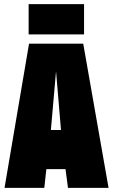

<svg xmlns="http://www.w3.org/2000/svg" viewBox="-20 -912 549 932"><path d="M2 0 121 -700H384L507 0H310L298 -91H205L195 0ZM227 -281H276L252 -566ZM119 -745V-892H388V-745Z"/></svg>

Font: Georama Condensed Black
Style: Regular
Weight: 900
Width: 3
Designer: Jean-Baptiste Levee
Foundry: Production Type
Version: Version 1.000